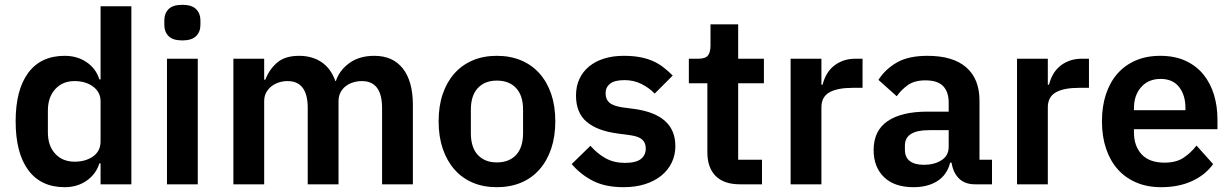

<svg xmlns="http://www.w3.org/2000/svg" viewBox="-20 -766 5119 798"><path d="M398 -87H393Q379 -42 340 -15Q301 12 249 12Q150 12 97.5 -59Q45 -130 45 -262Q45 -393 97.5 -463.5Q150 -534 249 -534Q301 -534 340 -507.5Q379 -481 393 -436H398V-740H526V0H398ZM290 -94Q336 -94 367 -116Q398 -138 398 -179V-345Q398 -383 367 -406Q336 -429 290 -429Q240 -429 209.5 -395.5Q179 -362 179 -306V-216Q179 -160 209.5 -127Q240 -94 290 -94Z M738 -598Q698 -598 680.5 -616Q663 -634 663 -662V-682Q663 -710 680.5 -728Q698 -746 738 -746Q777 -746 795 -728Q813 -710 813 -682V-662Q813 -634 795 -616Q777 -598 738 -598ZM674 -522H802V0H674Z M950 0V-522H1078V-435H1083Q1098 -476 1131 -505Q1164 -534 1223 -534Q1277 -534 1316 -508Q1355 -482 1374 -429H1376Q1390 -473 1431.5 -503.5Q1473 -534 1536 -534Q1613 -534 1654.5 -481Q1696 -428 1696 -330V0H1568V-317Q1568 -429 1484 -429Q1465 -429 1447.5 -423.5Q1430 -418 1416.5 -407.5Q1403 -397 1395 -381.5Q1387 -366 1387 -345V0H1259V-317Q1259 -429 1175 -429Q1157 -429 1139.5 -423.5Q1122 -418 1108.5 -407.5Q1095 -397 1086.5 -381.5Q1078 -366 1078 -345V0Z M2045 12Q1989 12 1944.5 -7Q1900 -26 1868.5 -62Q1837 -98 1820 -148.5Q1803 -199 1803 -262Q1803 -325 1820 -375Q1837 -425 1868.5 -460.5Q1900 -496 1944.5 -515Q1989 -534 2045 -534Q2101 -534 2146 -515Q2191 -496 2222.5 -460.5Q2254 -425 2271 -375Q2288 -325 2288 -262Q2288 -199 2271 -148.5Q2254 -98 2222.5 -62Q2191 -26 2146 -7Q2101 12 2045 12ZM2045 -91Q2096 -91 2125 -122Q2154 -153 2154 -213V-310Q2154 -369 2125 -400Q2096 -431 2045 -431Q1995 -431 1966 -400Q1937 -369 1937 -310V-213Q1937 -153 1966 -122Q1995 -91 2045 -91Z M2572 12Q2497 12 2446 -13.5Q2395 -39 2356 -84L2434 -160Q2463 -127 2497.5 -108Q2532 -89 2577 -89Q2623 -89 2643.5 -105Q2664 -121 2664 -149Q2664 -172 2649.5 -185.5Q2635 -199 2600 -204L2548 -211Q2463 -222 2418.5 -259.5Q2374 -297 2374 -369Q2374 -407 2388 -437.5Q2402 -468 2428 -489.5Q2454 -511 2490.5 -522.5Q2527 -534 2572 -534Q2610 -534 2639.5 -528.5Q2669 -523 2693 -512.5Q2717 -502 2737 -486.5Q2757 -471 2776 -452L2701 -377Q2678 -401 2646 -417Q2614 -433 2576 -433Q2534 -433 2515.5 -418Q2497 -403 2497 -379Q2497 -353 2512.5 -339.5Q2528 -326 2565 -320L2618 -313Q2787 -289 2787 -159Q2787 -121 2771.5 -89.5Q2756 -58 2728 -35.5Q2700 -13 2660.5 -0.5Q2621 12 2572 12Z M3055 0Q2989 0 2954.5 -34.5Q2920 -69 2920 -133V-420H2843V-522H2883Q2912 -522 2922.5 -535.5Q2933 -549 2933 -576V-665H3048V-522H3155V-420H3048V-102H3147V0Z M3266 0V-522H3394V-414H3399Q3404 -435 3414.5 -454.5Q3425 -474 3442 -489Q3459 -504 3482.5 -513Q3506 -522 3537 -522H3565V-401H3525Q3460 -401 3427 -382Q3394 -363 3394 -320V0Z M4032 0Q3990 0 3965.5 -24.5Q3941 -49 3935 -90H3929Q3916 -39 3876 -13.5Q3836 12 3777 12Q3697 12 3654 -30Q3611 -72 3611 -142Q3611 -223 3669 -262.5Q3727 -302 3834 -302H3923V-340Q3923 -384 3900 -408Q3877 -432 3826 -432Q3781 -432 3753.5 -412.5Q3726 -393 3707 -366L3631 -434Q3660 -479 3708 -506.5Q3756 -534 3835 -534Q3941 -534 3996 -486Q4051 -438 4051 -348V-102H4103V0ZM3820 -81Q3863 -81 3893 -100Q3923 -119 3923 -156V-225H3841Q3741 -225 3741 -161V-144Q3741 -112 3761.5 -96.5Q3782 -81 3820 -81Z M4207 0V-522H4335V-414H4340Q4345 -435 4355.5 -454.5Q4366 -474 4383 -489Q4400 -504 4423.5 -513Q4447 -522 4478 -522H4506V-401H4466Q4401 -401 4368 -382Q4335 -363 4335 -320V0Z M4806 12Q4748 12 4702.5 -7.5Q4657 -27 4625.5 -62.5Q4594 -98 4577 -148.5Q4560 -199 4560 -262Q4560 -324 4576.5 -374Q4593 -424 4624 -459.5Q4655 -495 4700 -514.5Q4745 -534 4802 -534Q4863 -534 4908 -513Q4953 -492 4982 -456Q5011 -420 5025.5 -372.5Q5040 -325 5040 -271V-229H4693V-216Q4693 -159 4725 -124.5Q4757 -90 4820 -90Q4868 -90 4898.5 -110Q4929 -130 4953 -161L5022 -84Q4990 -39 4934.5 -13.5Q4879 12 4806 12ZM4804 -438Q4753 -438 4723 -404Q4693 -370 4693 -316V-308H4907V-317Q4907 -371 4880.5 -404.5Q4854 -438 4804 -438Z"/></svg>

Font: IBM Plex Sans SmBld
Style: Regular
Weight: 600
Designer: Mike Abbink, Paul van der Laan, Pieter van Rosmalen
Foundry: Bold Monday
Version: Version 3.005